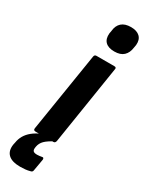

<svg xmlns="http://www.w3.org/2000/svg" viewBox="-264 -751 762 987"><g transform="rotate(30 116.5 -257.5)"><path d="M37 0Q23 0 25 -13L100 -482Q102 -494 113 -494H219Q233 -494 230 -482L156 -13Q153 0 143 0ZM181 -559Q145 -559 127.5 -576.5Q110 -594 113 -627L116 -644Q119 -676 138.5 -693.5Q158 -711 194 -711Q229 -711 247 -693.5Q265 -676 262 -644L259 -627Q255 -595 236 -577Q217 -559 181 -559ZM58 196Q9 196 -13 175Q-35 154 -29 115L-26 101Q-19 55 19.5 23.5Q58 -8 134 -28L149 -7Q113 12 97 28Q81 44 77 66L76 73Q74 87 80 93Q86 99 103 99Q111 99 117 98Q123 97 130 96Q136 94 139 97.5Q142 101 141 107L129 176Q128 187 117 189Q103 193 88 194.5Q73 196 58 196Z"/></g></svg>

Font: Sofia Sans Semi Condensed ExtraBold
Style: Italic
Weight: 800
Italic angle: -9°
Version: Version 4.100